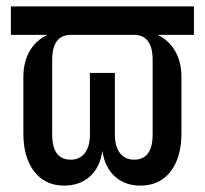

<svg xmlns="http://www.w3.org/2000/svg" viewBox="-20 -570 640 600"><path d="M180 10Q121 10 87 -34Q53 -78 53 -153V-329Q53 -376 72.5 -410Q92 -444 128 -461H14V-550H586V-461H473Q508 -444 527.5 -410Q547 -376 547 -329V-153Q547 -78 513 -34Q479 10 419 10Q370 10 338.5 -19Q307 -48 300 -99Q293 -48 261.5 -19Q230 10 180 10ZM201 -71Q229 -71 245 -91.5Q261 -112 261 -150V-342H339V-150Q339 -112 355 -91.5Q371 -71 399 -71Q457 -71 457 -150V-382Q457 -461 399 -461H201Q143 -461 143 -382V-150Q143 -71 201 -71Z"/></svg>

Font: JetBrains Mono NL Medium
Style: Regular
Weight: 500
Monospace: yes
Designer: Philipp Nurullin, Konstantin Bulenkov
Foundry: JetBrains
Version: Version 2.305; ttfautohint (v1.8.4.7-5d5b)